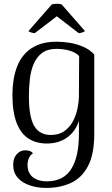

<svg xmlns="http://www.w3.org/2000/svg" viewBox="-20 -736 577 990"><path d="M218 233Q173 233 134 220Q95 207 71.5 180.5Q48 154 48 113Q48 79 66.5 59Q85 39 110 39Q138 39 150 54Q135 65 128.5 80.5Q122 96 122 115Q122 143 134.5 161.5Q147 180 169.5 189.5Q192 199 221 199Q307 199 347 136Q387 73 387 -45Q387 -59 387 -77.5Q387 -96 387 -113Q369 -58 326 -27Q283 4 221 4Q167 4 127 -21.5Q87 -47 65.5 -103Q44 -159 44 -248Q44 -286 50 -324.5Q56 -363 70.5 -398.5Q85 -434 111 -461.5Q137 -489 176.5 -505Q216 -521 272 -521Q306 -521 341.5 -515Q377 -509 410 -494.5Q443 -480 466 -455V-45Q466 59 434 120Q402 181 346 207Q290 233 218 233ZM242 -40Q282 -40 309.5 -58.5Q337 -77 354 -107Q371 -137 379 -174Q387 -211 387 -248L388 -447Q370 -466 338.5 -475Q307 -484 271 -484Q225 -484 197 -463Q169 -442 154 -407Q139 -372 134 -328.5Q129 -285 129 -240Q129 -133 156.5 -86.5Q184 -40 242 -40ZM159 -565Q153 -565 141 -568.5Q129 -572 127 -576L247 -713Q253 -715 263 -716Q273 -717 282.5 -716Q292 -715 298 -713L418 -576Q415 -572 403.5 -568.5Q392 -565 386 -565L273 -652Z"/></svg>

Font: Arima
Style: Regular
Weight: 400
Designer: Joana Correia and Natanael Gama
Foundry: NDISCOVER
Version: Version 1.101;gftools[0.9.23]